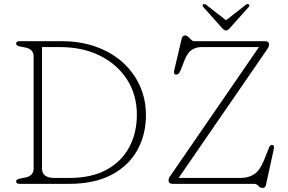

<svg xmlns="http://www.w3.org/2000/svg" viewBox="-20 -902 1414 942"><path d="M59 -12Q59 -22 78 -26L104 -31Q145 -39 145 -75V-625Q145 -661 104 -669L78 -674Q59 -678 59 -688Q59 -700 76 -700H280Q374 -700 450.5 -672.8Q527 -645.5 581.8 -596.2Q636.5 -547 666.2 -481Q696 -415 696 -337Q696 -242 654 -165.8Q612 -89.5 528 -44.8Q444 0 318.5 0H76Q59 0 59 -12ZM321 -29Q428.5 -29 502 -68.8Q575.5 -108.5 613.5 -178.8Q651.5 -249 651.5 -339.5Q651.5 -436 604 -510.8Q556.5 -585.5 471.5 -628.2Q386.5 -671 273.5 -671H186V-75Q186 -29 247.5 -29ZM1286.5 -654 856.5 -29H1160.5Q1200.5 -29 1228 -47.8Q1255.5 -66.5 1275.5 -116.5L1300.5 -179Q1306 -192.5 1316 -191Q1327.5 -189.5 1323.5 -172L1285 5Q1282 20 1268 20Q1257 20 1247.5 10Q1238 0 1228 0H828Q807 0 807 -16Q807 -26 811.5 -32.8Q816 -39.5 820.5 -46L1250.5 -671H968.5Q940.5 -671 920.2 -656.8Q900 -642.5 887 -610.5L865 -555Q856.5 -533.5 842 -536Q830.5 -537.5 835 -558L871.5 -713Q875.5 -728 888.5 -728Q896.5 -728 903.8 -721Q911 -714 918 -707Q925 -700 932.5 -700H1279Q1300 -700 1300 -684Q1300 -676 1296.8 -670.2Q1293.5 -664.5 1286.5 -654ZM1107.5 -764Q1097.5 -752.5 1089.5 -752.5Q1080.5 -752.5 1070 -764L978 -867Q970.5 -876 977.5 -881Q983 -884.5 991.5 -878.5L1089 -802.5L1186 -878.5Q1194.5 -884.5 1200 -881Q1207 -876 1199.5 -867Z"/></svg>

Font: Fraunces 9pt SuperSoft Thin
Style: Regular
Weight: 100
Version: Version 1.000;[b76b70a41]